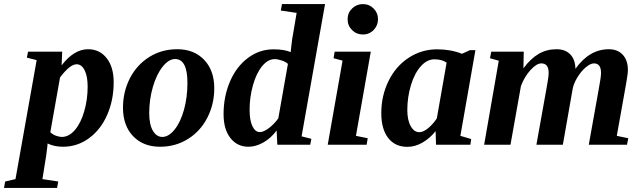

<svg xmlns="http://www.w3.org/2000/svg" viewBox="-91 -714 3167 947"><path d="M469.7 -308.1Q469.7 -221.2 438 -148.2Q406.2 -75.2 348.6 -32.7Q291 9.8 219.2 9.8Q177.2 9.8 143.6 -6.3L142.6 7.8L136.7 54.2L118.2 169.4L196.3 181.2L190.4 212.9H-71.3L-65.4 181.2L-14.6 169.4L89.8 -417.5L41.5 -429.7L47.4 -459H215.8L212.9 -391.6Q273.9 -471.2 343.3 -471.2Q400.4 -471.2 435.1 -427.2Q469.7 -383.3 469.7 -308.1ZM341.3 -286.6Q341.3 -337.9 326.4 -367.4Q311.5 -397 287.1 -397Q253.9 -397 205.1 -332L157.2 -62Q168.9 -50.3 185.3 -44.4Q201.7 -38.6 213.9 -38.6Q249 -38.6 278.6 -73Q308.1 -107.4 324.7 -165.8Q341.3 -224.1 341.3 -286.6Z M833.5 -305.2Q833.5 -422.9 772.5 -422.9Q741.7 -422.9 711.7 -385.7Q681.6 -348.6 663.3 -286.1Q645 -223.6 645 -155.8Q645 -99.6 663.1 -69.1Q681.2 -38.6 709.5 -38.6Q740.7 -38.6 770 -74.7Q799.3 -110.8 816.4 -172.4Q833.5 -233.9 833.5 -305.2ZM698.2 9.8Q615.2 9.8 565.4 -42.5Q515.6 -94.7 515.6 -182.6Q515.6 -261.7 549.8 -328.1Q584 -394.5 645.3 -432.9Q706.5 -471.2 783.2 -471.2Q866.2 -471.2 916 -418.9Q965.8 -366.7 965.8 -278.8Q965.8 -199.7 931.6 -133.3Q897.5 -66.9 836.2 -28.6Q774.9 9.8 698.2 9.8Z M1134.8 9.8Q1079.1 9.8 1045.4 -33.2Q1011.7 -76.2 1011.7 -151.4Q1011.7 -237.8 1043.2 -311.5Q1074.7 -385.3 1131.6 -428Q1188.5 -470.7 1257.8 -470.7Q1311 -470.7 1342.8 -457L1344.2 -471.7L1349.6 -517.6L1372.1 -650.4L1293.9 -662.1L1299.8 -693.8H1512.2L1396.5 -41.5L1444.8 -29.3L1439 0H1276.9L1273.4 -70.3Q1244.6 -31.7 1207.5 -11Q1170.4 9.8 1134.8 9.8ZM1140.1 -172.9Q1140.1 -120.1 1154.1 -91.3Q1168 -62.5 1190.4 -62.5Q1209 -62.5 1235.1 -82Q1261.2 -101.6 1281.7 -130.4L1329.1 -398.9Q1319.3 -408.7 1299.1 -415.5Q1278.8 -422.4 1263.7 -422.4Q1230.5 -422.4 1201.9 -387.7Q1173.3 -353 1156.7 -293.9Q1140.1 -234.9 1140.1 -172.9Z M1664.6 -43.9 1722.7 -32.2 1717.3 0H1525.4L1598.6 -415L1554.2 -426.8L1559.6 -459H1737.8ZM1623.5 -619.1Q1623.5 -650.9 1645.8 -672.4Q1668 -693.8 1698.7 -693.8Q1730 -693.8 1751.7 -672.1Q1773.4 -650.4 1773.4 -619.1Q1773.4 -588.4 1752 -566.2Q1730.5 -543.9 1698.7 -543.9Q1667.5 -543.9 1645.5 -565.7Q1623.5 -587.4 1623.5 -619.1Z M2179.7 -43.9 2232.9 -28.3 2229 0H2059.6L2057.6 -67.4Q2028.8 -31.2 1992.4 -10.5Q1956.1 10.3 1918.5 10.3Q1857.4 10.3 1823.5 -33.7Q1789.6 -77.6 1789.6 -155.8Q1789.6 -241.2 1825.2 -314.2Q1860.8 -387.2 1924.6 -429Q1988.3 -470.7 2064.9 -470.7Q2132.3 -470.7 2187.5 -448.7L2227.5 -466.8H2253.9ZM1918 -171.4Q1918 -121.1 1934.8 -91.6Q1951.7 -62 1977.1 -62Q1996.6 -62 2020.5 -81.5Q2044.4 -101.1 2063.5 -129.9L2111.8 -404.8Q2089.8 -421.4 2051.3 -421.4Q2015.1 -421.4 1984.4 -387Q1953.6 -352.5 1935.8 -293.7Q1918 -234.9 1918 -171.4Z M2873.5 -354Q2873.5 -401.4 2838.4 -401.4Q2821.3 -401.4 2798.1 -381.8Q2774.9 -362.3 2756.6 -332Q2738.3 -301.8 2733.4 -274.9L2685.1 0H2554.7L2604.5 -277.8Q2615.2 -334.5 2615.2 -354Q2615.2 -401.4 2579.1 -401.4Q2555.7 -401.4 2525.9 -368.9Q2496.1 -336.4 2478.5 -290L2426.8 0H2296.9L2369.1 -414.6L2325.7 -426.8L2332 -459H2492.2L2490.7 -377Q2525.9 -424.8 2565.4 -448Q2605 -471.2 2653.8 -471.2Q2697.3 -471.2 2721.9 -445.6Q2746.6 -419.9 2747.1 -374.5Q2815.9 -471.2 2912.1 -471.2Q2955.1 -471.2 2980.5 -444.1Q3005.9 -417 3005.9 -368.2Q3005.9 -350.1 2997.6 -303.7L2951.2 -43.9L3007.8 -32.2L3001.5 0H2813L2862.8 -277.8Q2873.5 -334.5 2873.5 -354Z"/></svg>

Font: Tinos
Style: Bold Italic
Weight: 700
Italic angle: -16.333°
Designer: Steve Matteson
Foundry: Monotype Imaging Inc.
Version: Version 1.23